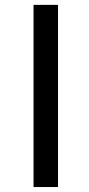

<svg xmlns="http://www.w3.org/2000/svg" viewBox="-20 -752 357 774"><path d="M115.2 2V-732.4H213.9V2Z"/></svg>

Font: irohakakuC Regular
Style: Regular
Weight: 400
Designer: [Source Han Sans]
Ryoko NISHIZUKA Ë•øÂ°öÊ∂ºÂ≠ê (kana & ideographs); Paul D. Hunt (Latin, Greek & Cyrillic); Wenlong ZHAN
Version: Version 1.001.20160904